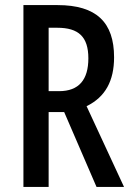

<svg xmlns="http://www.w3.org/2000/svg" viewBox="-20 -734 517 754"><path d="M206 -714H72V0H171V-294H232L359 0H467L320 -317C394 -353 428 -417 428 -509C428 -646 359 -714 206 -714ZM205 -625C288 -625 327 -590 327 -505C327 -421 290 -376 212 -376H171V-625Z"/></svg>

Font: Noto Sans Gujarati ExtraCondensed Medium
Style: Regular
Weight: 500
Width: 2
Designer: Jelle Bosma - Monotype Design Team, Universal Thirst
Foundry: Monotype Imaging Inc.
Version: Version 2.106